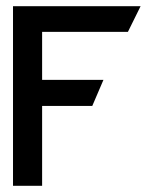

<svg xmlns="http://www.w3.org/2000/svg" viewBox="-20 -600 486 620"><path d="M22 0H116V-258H278L314 -342H116V-497H393L434 -580H22Z"/></svg>

Font: Charger Pro
Style: ExBdNar
Weight: 400
Designer: Jasper
Foundry: Cannot Into Space Fonts
Version: Version 1.09